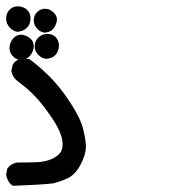

<svg xmlns="http://www.w3.org/2000/svg" viewBox="-21 -421 541 611"><path d="M33.2 96.2Q69.3 96.2 95.7 95.2Q122.1 94.2 143.6 85Q164.1 75.7 172.4 62.5Q178.2 52.7 178.2 38.6Q178.2 13.2 160.6 -19Q147 -44.9 114.7 -86.4Q83 -127.9 32.7 -164.6Q19.5 -174.8 15.1 -195.3L19.5 -214.8Q22.5 -220.2 25.9 -223.6Q35.6 -233.4 52.7 -235.8L73.2 -232.4Q141.6 -181.6 187 -117.4Q232.4 -53.2 243.2 -12.2Q252.4 24.9 252.4 46.4Q252.4 70.8 235.4 103Q218.8 133.8 195.8 145.5Q173.8 156.2 147.5 162.6Q147.5 162.6 147 162.6Q117.7 166.5 20 170.4Q15.1 167 12.7 164.6Q2 153.8 -1.5 135.7L2 116.2Q4.9 111.8 7.3 109.4Q16.6 99.6 32.7 96.2ZM9.3 -268.1Q9.3 -286.6 22.9 -300.8Q33.2 -310.5 45.4 -310.5Q48.8 -310.5 51.8 -310.1Q66.9 -306.6 77.6 -296.4Q86.4 -287.6 86.4 -274.4Q86.4 -271 85.9 -267.6Q83 -251.5 72.3 -241.2Q61.5 -231 43 -231Q29.3 -231.4 18.6 -243.7Q9.3 -253.9 9.3 -268.1ZM89.4 -273.4Q89.4 -291.5 103 -303.2Q114.3 -313 129.4 -313Q149.4 -313 159.7 -298.3Q166.5 -288.6 166.5 -276.9Q166.5 -272.9 166 -269Q161.6 -244.6 141.1 -236.8Q134.3 -234.4 126 -233.9Q111.8 -234.9 100.6 -246.8Q89.4 -258.8 89.4 -273.4ZM11.7 -331.5Q-1.5 -344.7 -1.5 -361.8Q-1.5 -380.4 11.2 -391.6Q21 -400.9 35.2 -400.9Q38.6 -400.9 42.5 -400.4Q60.5 -397.5 69.3 -384.8Q76.2 -375 76.2 -362.8Q76.2 -342.3 63 -331.1Q53.2 -321.8 34.2 -319.8Q21.5 -321.8 11.7 -331.5ZM86.4 -356Q86.4 -373.5 99.1 -384.3Q109.4 -393.1 122.1 -393.1Q139.2 -393.1 151.4 -379.4Q160.2 -370.1 160.2 -358.9Q160.2 -355 159.2 -351.1Q154.8 -335.4 146.5 -327.1Q138.2 -318.8 121.1 -316.9Q106.4 -319.3 96.4 -330.6Q86.4 -341.8 86.4 -356Z"/></svg>

Font: Bakudai
Style: Medium
Weight: 500
Version: Version 1.48